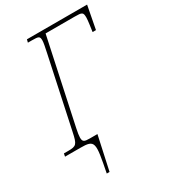

<svg xmlns="http://www.w3.org/2000/svg" viewBox="-237 -820 1004 1136"><g transform="rotate(-30 265.5 -252.0)"><path d="M148 210H167L217 -20H166C127 -20 117 -24 117 -54C117 -65 120 -86 126 -114L249 -689H447C499 -689 505 -686 505 -649C505 -630 497 -581 494 -557H517L547 -714H136L131 -694H158C206 -694 212 -691 212 -662C212 -649 206 -619 198 -582L96 -104C80 -28 73 -20 18 -20H-12L-16 0H87C189 0 186 15 148 210Z"/></g></svg>

Font: Noto Serif SemiCondensed Thin
Style: Italic
Weight: 100
Width: 4
Italic angle: -12°
Designer: Monotype Design Team
Foundry: Monotype Imaging Inc.
Version: Version 2.013